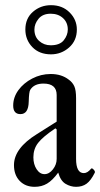

<svg xmlns="http://www.w3.org/2000/svg" viewBox="-20 -711 387 742"><path d="M114 11Q78 11 56 -12Q34 -35 34 -73Q34 -138 123 -193L199 -241V-344Q199 -388 148 -388Q112 -388 97 -364Q92 -357 91 -318Q90 -270 59 -270Q31 -270 31 -303Q31 -335 51 -362.5Q71 -390 104.5 -407.5Q138 -425 176 -425Q218 -425 246 -403Q260 -393 267 -378Q274 -363 274 -331V-97Q274 -42 304 -42Q318 -42 332 -59Q335 -63 342 -55.5Q349 -48 346 -43Q331 -13 314.5 -1Q298 11 274 11Q253 11 233.5 -0.5Q214 -12 205 -44Q183 -14 162 -1.5Q141 11 114 11ZM152 -38Q170 -38 184.5 -56.5Q199 -75 199 -97V-211L194 -215Q145 -182 127 -158.5Q109 -135 109 -103Q109 -76 121.5 -57Q134 -38 152 -38ZM177 -501Q132 -501 105 -529Q78 -557 78 -597Q78 -640 107.5 -665.5Q137 -691 177 -691Q221 -691 249 -663Q277 -635 277 -597Q277 -554 247 -527.5Q217 -501 177 -501ZM176 -536Q211 -536 226.5 -555.5Q242 -575 242 -597Q242 -624 223.5 -641Q205 -658 176 -658Q145 -658 129 -638.5Q113 -619 113 -597Q113 -569 131.5 -552.5Q150 -536 176 -536Z"/></svg>

Font: Junicode Two Beta Condensed
Style: Regular
Weight: 400
Width: 3
Designer: Peter S. Baker
Foundry: Briery Creek Software
Version: Version 1.053; ttfautohint (v1.8.4)